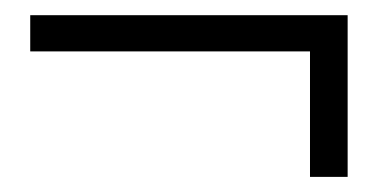

<svg xmlns="http://www.w3.org/2000/svg" viewBox="-20 -380 500 254"><path d="M20 -312V-359.9H439.9V-146H390.1V-312Z"/></svg>

Font: Unna-Bold
Style: Bold
Weight: 700
Designer: Jorge de Buen U.
Foundry: Omnibus-Type
Version: Version 2.006;PS 002.006;hotconv 1.0.70;makeotf.lib2.5.58329